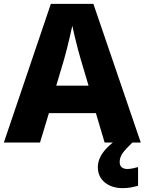

<svg xmlns="http://www.w3.org/2000/svg" viewBox="-20 -737 748 993"><path d="M0 0 243 -717H463L708 0H521L476 -152H233L187 0ZM271 -294H438L397 -432Q392 -448 383.5 -480.5Q375 -513 366.5 -548Q358 -583 354 -604Q349 -581 341.5 -548.5Q334 -516 326 -484.5Q318 -453 312 -432ZM599 101Q599 120 610 128.5Q621 137 639 137Q652 137 668.5 133.5Q685 130 694 127V224Q679 228 659.5 232Q640 236 614 236Q558 236 522 206.5Q486 177 486 127Q486 103 497 78.5Q508 54 532 29Q556 4 595 -23L665 0Q631 32 615 54Q599 76 599 101Z"/></svg>

Font: Noto Sans Symbols ExtraBold
Style: Regular
Weight: 800
Version: Version 2.002